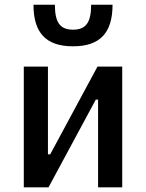

<svg xmlns="http://www.w3.org/2000/svg" viewBox="-20 -803 626 823"><path d="M82 0H188L390.6 -376H400.4V0H503.9V-517.6H397.9L195.3 -141.6H185.5V-517.6H82ZM293 -604.5C408.7 -604.5 462.4 -662.1 462.4 -782.7H370.6C370.6 -709.5 350.6 -675.8 293 -675.8C236.3 -675.8 215.3 -708 215.3 -782.7H123.5C123.5 -663.1 176.3 -604.5 293 -604.5Z"/></svg>

Font: CaskaydiaCove Nerd Font
Style: Regular
Weight: 400
Designer: Aaron Bell
Foundry: Saja Typeworks
Version: Version 2111.1;Nerd Fonts 2.3.3